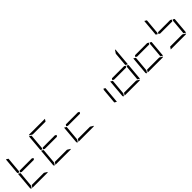

<svg xmlns="http://www.w3.org/2000/svg" viewBox="455 -2901 4803 4803"><g transform="rotate(-45 2856.0 -500.0)"><path d="M181 -735 163 -531 145 -502 101 -529 139 -959Q139 -964 143 -972L199 -938ZM629 -469H405H199L161 -492L187 -531H411H617L655 -508ZM576 -62 660 -10Q647 0 632 0H364H105L146 -62H370ZM83 -2Q56 -13 59 -41L99 -500V-505L138 -482L150 -474L158 -469L140 -265L122 -62Z M997 -735 979 -531 961 -502 917 -529 955 -959Q955 -964 959 -972L1015 -938ZM1445 -469H1221H1015L977 -492L1003 -531H1227H1433L1471 -508ZM1056 -938 972 -990Q985 -1000 1000 -1000H1268H1536Q1545 -1000 1549 -998L1510 -938H1262ZM1392 -62 1476 -10Q1463 0 1448 0H1180H921L962 -62H1186ZM899 -2Q872 -13 875 -41L915 -500V-505L954 -482L966 -474L974 -469L956 -265L938 -62Z M2261 -469H2037H1831L1793 -492L1819 -531H2043H2249L2287 -508ZM2208 -62 2292 -10Q2279 0 2264 0H1996H1737L1778 -62H2002ZM1715 -2Q1688 -13 1691 -41L1731 -500V-505L1770 -482L1782 -474L1790 -469L1772 -265L1754 -62Z M3119 -498 3163 -471 3125 -41Q3125 -36 3121 -28L3065 -62L3083 -265L3101 -469Z M3935 -498 3979 -471 3941 -41Q3941 -36 3937 -28L3881 -62L3899 -265L3917 -469ZM4021 -959 3981 -500V-495L3947 -515L3937 -522L3922 -531L3940 -735L3954 -897L4013 -986Q4023 -975 4021 -959ZM3893 -469H3669H3463L3425 -492L3451 -531H3675H3881L3919 -508ZM3840 -62 3924 -10Q3911 0 3896 0H3628H3369L3410 -62H3634ZM3347 -2Q3320 -13 3323 -41L3363 -500V-505L3402 -482L3414 -474L3422 -469L3404 -265L3386 -62Z M4751 -498 4795 -471 4757 -41Q4757 -36 4753 -28L4697 -62L4715 -265L4733 -469ZM4709 -469H4485H4279L4241 -492L4267 -531H4491H4697L4735 -508ZM4656 -62 4740 -10Q4727 0 4712 0H4444H4185L4226 -62H4450ZM4163 -2Q4136 -13 4139 -41L4179 -500V-505L4218 -482L4230 -474L4238 -469L4220 -265L4202 -62Z M5077 -735 5059 -531 5041 -502 4997 -529 5035 -959Q5035 -964 5039 -972L5095 -938ZM5567 -498 5611 -471 5573 -41Q5573 -36 5569 -28L5513 -62L5531 -265L5549 -469ZM5525 -469H5301H5095L5057 -492L5083 -531H5307H5513L5551 -508ZM5472 -62 5556 -10Q5543 0 5528 0H5260H5001L5042 -62H5266Z"/></g></svg>

Font: DSEG7 Modern
Style: Light Italic
Weight: 300
Italic angle: -5°
Designer: Keshikan(Twitter:@keshinomi_88pro)
Version: Version 0.46